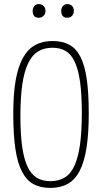

<svg xmlns="http://www.w3.org/2000/svg" viewBox="-20 -911 500 941"><path d="M45 -355Q45 -451 57 -518.5Q69 -586 93 -628.5Q117 -671 153 -690.5Q189 -710 238 -710Q286 -710 320 -691.5Q354 -673 375 -631Q396 -589 405.5 -521Q415 -453 415 -355Q415 -256 404 -186.5Q393 -117 370.5 -73.5Q348 -30 312 -10Q276 10 227 10Q179 10 145 -8Q111 -26 88.5 -68.5Q66 -111 55.5 -181Q45 -251 45 -355ZM80 -342Q80 -254 88.5 -193.5Q97 -133 114.5 -95Q132 -57 160 -40Q188 -23 227 -23Q267 -23 296.5 -40.5Q326 -58 344.5 -98Q363 -138 372 -201.5Q381 -265 381 -358Q381 -448 372.5 -509Q364 -570 346.5 -607.5Q329 -645 302 -661Q275 -677 237 -677Q197 -677 167.5 -659.5Q138 -642 118.5 -602Q99 -562 89.5 -498.5Q80 -435 80 -342ZM140 -858Q140 -871 148 -881Q156 -891 170 -891Q185 -891 194 -881.5Q203 -872 203 -858Q203 -843 193.5 -833.5Q184 -824 170 -824Q140 -824 140 -858ZM280 -858Q280 -871 288 -881Q296 -891 310 -891Q325 -891 333.5 -881.5Q342 -872 342 -858Q342 -843 333 -833.5Q324 -824 310 -824Q280 -824 280 -858Z"/></svg>

Font: Yanone Kaffeesatz Thin
Style: Regular
Weight: 250
Designer: Yanone
Foundry: Yanone Font Production. Not for release.
Version: Version 1.002